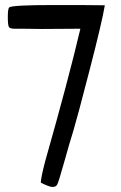

<svg xmlns="http://www.w3.org/2000/svg" viewBox="-20 -720 480 762"><path d="M299 -606 145 -605Q106 -605 71 -606H37Q21 -606 16 -612Q11 -618 11 -652.5Q11 -687 17 -691Q32 -700 191 -700Q350 -700 396 -699Q386 -637 336.5 -445.5Q287 -254 272 -204Q256 -153 234 -74Q212 5 206.5 13.5Q201 22 188.5 22Q176 22 142 5Q142 -13 159 -79Q251 -402 299 -606Z"/></svg>

Font: Cagliostro
Style: Regular
Weight: 400
Designer: Matthew Desmond
Foundry: Matthew Desmond
Version: Version